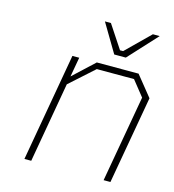

<svg xmlns="http://www.w3.org/2000/svg" viewBox="-107 -808 811 897"><g transform="rotate(15 298.5 -359.0)"><path d="M372 -580 290 -718H319L393 -606H408L522 -718H555L428 -580ZM93 0 185 -523H218L201 -428L303 -523H505L584 -425L509 0H476L550 -419L491 -493H311L194 -388L126 0Z"/></g></svg>

Font: Tomorrow ExtraLight
Style: Italic
Weight: 275
Italic angle: -10°
Designer: Tony de Marco, Monica Rizzolli
Foundry: Just in Type
Version: Version 2.002